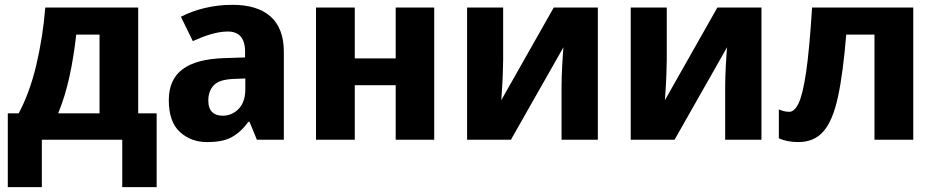

<svg xmlns="http://www.w3.org/2000/svg" viewBox="-20 -577 3860 793"><path d="M167 -545.9C160.6 -464.4 147.9 -385.3 129.9 -308.1C111.3 -230.5 86.9 -164.1 57.1 -108.9H12.2V195.8H152.8V0H484.9V195.8H627V-108.9H550.8V-545.9ZM391.1 -108.9H220.2C259.8 -204.1 280.8 -312.5 294.9 -434.1H391.1Z M939.9 -557.1C857.4 -557.1 784.2 -537.1 727.1 -507.8L776.4 -407.2C825.2 -429.2 874.5 -446.8 920.9 -446.8C965.3 -446.8 992.2 -421.9 992.2 -363.8V-339.8L904.3 -336.9C754.4 -331.5 677.2 -278.8 677.2 -163.1C677.2 -104 692.4 -60.1 722.7 -32.2C752.9 -4.4 790.5 9.8 835 9.8C878.4 9.8 912.1 3.4 936.5 -10.3C960.9 -23.4 984.4 -44.4 1006.3 -74.2H1010.3L1041 0H1152.3V-363.8C1152.3 -494.6 1074.7 -557.1 939.9 -557.1ZM993.2 -208C993.2 -173.3 983.9 -146.5 965.8 -127.4C947.3 -108.4 925.3 -99.1 899.9 -99.1C864.3 -99.1 840.3 -116.7 840.3 -162.1C840.3 -188 848.1 -209 863.3 -225.1C878.4 -241.2 905.8 -249.5 945.3 -251L993.2 -252.9Z M1285.2 -545.9V0H1445.3V-225.1H1614.3V0H1773.4V-545.9H1614.3V-335.9H1445.3V-545.9Z M1909.2 -545.9V0H2090.3L2307.1 -381.8C2305.7 -367.2 2304.2 -342.8 2302.2 -309.1C2300.3 -274.9 2299.3 -244.6 2299.3 -217.8V0H2449.2V-545.9H2267.1L2050.3 -163.1C2050.8 -169.4 2051.8 -183.6 2053.2 -204.6C2054.7 -225.6 2055.7 -248 2056.6 -272C2057.6 -295.9 2058.1 -315.4 2058.1 -330.1V-545.9Z M2585 -545.9V0H2766.1L2982.9 -381.8C2981.4 -367.2 2980 -342.8 2978 -309.1C2976.1 -274.9 2975.1 -244.6 2975.1 -217.8V0H3125V-545.9H2942.9L2726.1 -163.1C2726.6 -169.4 2727.5 -183.6 2729 -204.6C2730.5 -225.6 2731.4 -248 2732.4 -272C2733.4 -295.9 2733.9 -315.4 2733.9 -330.1V-545.9Z M3752 -545.9H3334C3326.7 -428.7 3318.4 -338.9 3309.1 -276.9C3299.8 -214.4 3289.1 -171.9 3277.8 -149.4C3266.6 -126.5 3253.9 -115.2 3239.7 -115.2C3225.6 -115.2 3211.4 -118.7 3196.8 -125V-5.9C3218.3 4.4 3247.6 9.8 3276.9 9.8C3320.8 9.8 3355.5 -4.9 3381.3 -34.7C3407.2 -64.5 3426.8 -111.8 3440.9 -176.8C3455.1 -241.7 3466.3 -327.1 3475.1 -434.1H3591.8V0H3752Z"/></svg>

Font: Avrile Sans
Style: Bold
Weight: 700
Designer: Monotype Design Team, Google (font), Stefan Peev (BGR Cyrillic), Cristiano Sobral (main changes)
Foundry: The Avrile Sans Project Authors
Version: Version 3.110